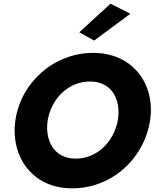

<svg xmlns="http://www.w3.org/2000/svg" viewBox="-20 -1004 842 1046"><path d="M690 -929 582 -984 412 -828 493 -783ZM64 -350C35 -149 158 22 372 22C590 23 767 -142 798 -350C827 -551 699 -716 488 -716C275 -716 95 -557 64 -350ZM240 -350C260 -465 352 -561 472 -560C592 -559 640 -458 622 -350C602 -235 510 -138 390 -140C272 -141 223 -242 240 -350Z"/></svg>

Font: Jost*
Style: Bold Italic
Weight: 700
Italic angle: -10°
Version: Version 3.7